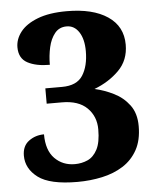

<svg xmlns="http://www.w3.org/2000/svg" viewBox="-53 -769 672 824"><g transform="rotate(-5 283.5 -357.0)"><path d="M248 10Q129 10 78.5 -28Q28 -66 28 -122Q28 -164 56.5 -185Q85 -206 122 -206Q122 -137 156.5 -102Q191 -67 243 -67Q273 -67 298.5 -78.5Q324 -90 340 -120.5Q356 -151 356 -207Q356 -263 319 -299.5Q282 -336 211 -336H145V-402H217Q281 -402 306.5 -442Q332 -482 332 -546Q332 -598 312 -628.5Q292 -659 259 -659Q227 -659 208 -635.5Q189 -612 181 -576Q173 -540 173 -501Q114 -501 77.5 -520.5Q41 -540 41 -588Q41 -623 65 -654Q89 -685 139 -704.5Q189 -724 265 -724Q377 -724 441 -681Q505 -638 505 -559Q505 -492 461.5 -448.5Q418 -405 355 -381Q396 -372 436.5 -352Q477 -332 503.5 -296.5Q530 -261 530 -206Q530 -145 507 -103.5Q484 -62 444.5 -37Q405 -12 354 -1Q303 10 248 10Z"/></g></svg>

Font: Noto Serif Lao ExtraBold
Style: Regular
Weight: 800
Designer: Monotype Design Team
Foundry: Monotype Imaging Inc.
Version: Version 2.003; ttfautohint (v1.8.4.7-5d5b)